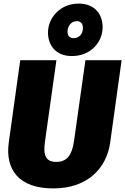

<svg xmlns="http://www.w3.org/2000/svg" viewBox="-20 -1032 699 1072"><path d="M419 -1012C315 -1012 248 -931 248 -851C248 -775 295 -719 381 -719C488 -719 553 -798 553 -880C553 -956 506 -1012 419 -1012ZM409 -914C430 -914 443 -901 443 -875C443 -846 425 -819 391 -819C371 -819 357 -830 357 -856C357 -882 375 -914 409 -914ZM659 -696H457L393 -243C382 -166 354 -128 294 -128C236 -128 220 -164 231 -241L295 -696H93L29 -237C8 -85 85 20 278 20C469 20 575 -93 595 -235Z"/></svg>

Font: Fira Sans Heavy
Style: Italic
Weight: 900
Italic angle: -8°
Designer: bBox Type GmbH & Carrois Corporate GbR & Edenspiekermann AG
Foundry: bBox Type GmbH & Carrois Corporate GbR & Edenspiekermann AG
Version: Version 4.301;PS 004.301;hotconv 1.0.88;makeotf.lib2.5.64775